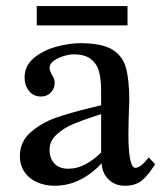

<svg xmlns="http://www.w3.org/2000/svg" viewBox="-20 -592 535 622"><path d="M218.3 -416Q205.6 -416 187 -410.6Q168.5 -405.3 154.5 -395.3Q140.6 -385.3 140.6 -372.1Q140.6 -366.7 142.6 -361.6Q144.5 -356.4 148.9 -348.6Q153.3 -341.3 155.3 -335.9Q157.2 -330.6 157.2 -324.7Q157.2 -305.2 144.8 -292.2Q132.3 -279.3 112.8 -279.3Q88.4 -279.3 74 -297.4Q59.6 -315.4 59.6 -340.8Q59.6 -378.9 89.4 -403.8Q119.1 -428.7 161.4 -440.4Q203.6 -452.1 240.2 -452.1Q309.1 -452.1 343 -431.9Q377 -411.6 387.9 -372.8Q398.9 -334 398.9 -264.2L397.9 -239.7Q397.5 -229 396.7 -204.1Q396 -179.2 396 -158.2Q396 -48.3 418.9 -48.3Q435.5 -48.3 461.9 -82L482.4 -60.1Q460.9 -24.9 439.9 -7.6Q418.9 9.8 384.8 9.8Q352.5 9.8 331.8 -10.5Q311 -30.8 309.1 -63Q277.8 -28.8 239 -9.5Q200.2 9.8 156.7 9.8Q126.5 9.8 100.8 -1.2Q75.2 -12.2 59.8 -34.2Q44.4 -56.2 44.4 -86.9Q44.4 -133.3 80.1 -164.1Q115.7 -194.8 162.1 -210.9Q208.5 -227.1 275.4 -243.2Q281.2 -244.1 307.6 -251V-297.4Q307.6 -334 301 -359.4Q294.4 -384.8 274.7 -400.4Q254.9 -416 218.3 -416ZM289.1 -216.3Q247.1 -202.6 217.3 -190.2Q187.5 -177.7 164.1 -156.7Q140.6 -135.7 140.6 -107.4Q140.6 -78.6 156.5 -62Q172.4 -45.4 201.2 -45.4Q230 -45.4 256.8 -59.8Q283.7 -74.2 307.6 -97.7V-222.2Q300.3 -219.7 289.1 -216.3ZM99.1 -572.3H393.1V-509.8H99.1Z"/></svg>

Font: Radley
Style: Regular
Weight: 400
Designer: Vernon Adams
Foundry: Vernon Adams
Version: Version 1.003; ttfautohint (v1.6)